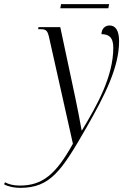

<svg xmlns="http://www.w3.org/2000/svg" viewBox="-158 -667 612 927"><path d="M133 -627H365L369 -647H137ZM-61 240C85 240 139 159 261 -54C349 -208 417 -343 417 -468C417 -521 399 -544 371 -544C349 -544 332 -528 332 -502C365 -502 389 -489 389 -437C389 -298 311 -159 238 -38H236C229 -78 216 -146 206 -193L133 -536H28L26 -526H37C65 -526 72 -520 80 -482L194 27C112 175 47 229 -63 229C-94 229 -118 222 -134 213L-138 223C-119 234 -88 240 -61 240Z"/></svg>

Font: Noto Serif Display Condensed Light
Style: Italic
Weight: 300
Width: 3
Italic angle: -12°
Designer: Monotype Design Team
Foundry: Monotype Imaging Inc.
Version: Version 2.009